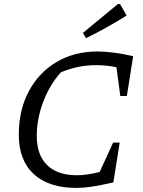

<svg xmlns="http://www.w3.org/2000/svg" viewBox="-20 -911 699 940"><path d="M354 9Q219 9 145.5 -58.5Q72 -126 72 -252Q72 -372 121 -464Q170 -556 257 -607.5Q344 -659 458 -659Q494 -659 539 -653Q584 -647 632 -636L601 -441H569L550 -582Q501 -592 450 -592Q408 -592 366 -584Q324 -576 278 -557Q222 -494 191 -411Q160 -328 160 -245Q160 -152 211 -102.5Q262 -53 357 -53Q404 -53 468 -69L534 -213H566L535 -18Q469 -3 428.5 3Q388 9 354 9ZM401 -724 386 -750 557 -891H568L600 -835Q552 -805 503 -777.5Q454 -750 401 -724Z"/></svg>

Font: Piazzolla
Style: Italic
Weight: 400
Italic angle: -11.3°
Designer: Juan Pablo del Peral
Foundry: Huerta Tipografica
Version: Version 1.330